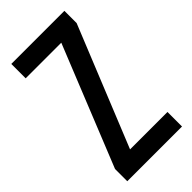

<svg xmlns="http://www.w3.org/2000/svg" viewBox="-225 -772 831 831"><g transform="rotate(-45 190.5 -357.0)"><path d="M360 0V-89H131L354 -639V-714H29V-626H247L25 -75V0Z"/></g></svg>

Font: Noto Sans Arabic UI XCn Md
Style: Regular
Weight: 500
Width: 2
Designer: Monotype Design Team, Nadine Chahine and Nizar Qandah
Foundry: Monotype Imaging Inc.
Version: Version 2.010